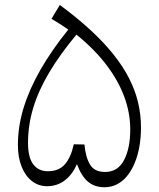

<svg xmlns="http://www.w3.org/2000/svg" viewBox="-20 -770 659 796"><path d="M228 -749.5 193.4 -691.9Q218.8 -677.7 263.2 -647.5Q194.3 -562 147.9 -481.2Q101.6 -400.4 77.9 -323Q54.2 -245.6 54.2 -168.9Q54.2 -117.2 69.8 -78.6Q85.4 -40 112.8 -19Q140.1 2 174.8 2Q217.3 2 249 -22.5Q280.8 -46.9 298.8 -89.8Q317.4 -40 344.7 -16.8Q372.1 6.3 413.1 6.3Q441.4 6.3 465.1 -5.9Q488.8 -18.1 507.1 -40.5Q525.4 -63 538.3 -94Q551.3 -125 557.9 -162.4Q564.5 -199.7 564.5 -241.7Q564.5 -295.4 552.2 -346.2Q540 -397 514.4 -446.8Q488.8 -496.6 449 -546.1Q409.2 -595.7 354.2 -646.2Q299.3 -696.8 228 -749.5ZM296.9 -626.5Q371.1 -566.4 420.7 -501.5Q470.2 -436.5 495.1 -369.1Q520 -301.8 520 -233.9Q520 -154.8 494.1 -106Q468.3 -57.1 415.5 -57.1Q371.6 -57.1 353.3 -87.6Q335 -118.2 330.1 -170.9L286.1 -171.9Q273.4 -115.7 248.3 -87.9Q223.1 -60.1 178.7 -60.1Q139.2 -60.1 117.7 -88.9Q96.2 -117.7 96.2 -177.7Q96.2 -251.5 117.9 -323.2Q139.6 -395 184.3 -470Q229 -544.9 296.9 -626.5Z"/></svg>

Font: Pinar-VF-FD
Style: Regular
Weight: 300
Designer: Amin Abedi
Version: Version 3.0